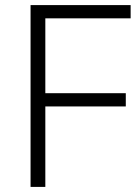

<svg xmlns="http://www.w3.org/2000/svg" viewBox="-20 -734 546 754"><path d="M158 0V-316H474V-368H158V-662H493V-714H100V0Z"/></svg>

Font: Noto Sans Meetei Mayek Light
Style: Regular
Weight: 300
Designer: Monotype Design Team and Neelakash Kshetrimayum
Foundry: Monotype Imaging Inc.
Version: Version 2.002